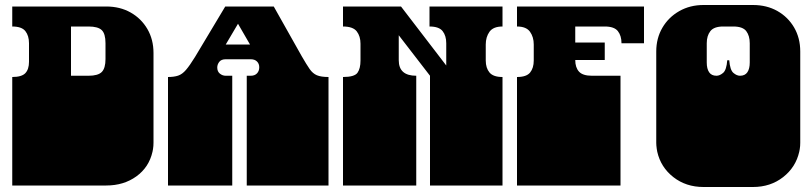

<svg xmlns="http://www.w3.org/2000/svg" viewBox="-20 -742 3250 768"><path d="M29 0V-135Q29 -152 29 -156.5Q29 -161 29 -163Q29 -165 29 -171V-172Q29 -179 29 -180.5Q29 -182 29 -187.5Q29 -193 29 -209V-260Q29 -277 29 -281.5Q29 -286 29 -288Q29 -290 29 -296V-297Q29 -304 29 -305.5Q29 -307 29 -312.5Q29 -318 29 -334V-434Q67 -434 81.5 -449.5Q96 -465 96 -495V-569Q96 -599 81.5 -617.5Q67 -636 29 -636V-716H405Q460 -716 502.5 -692Q545 -668 569.5 -626Q594 -584 594 -530V-334Q594 -318 594 -312.5Q594 -307 594 -305.5Q594 -304 594 -297V-296Q594 -290 594 -288Q594 -286 594 -281.5Q594 -277 594 -260V-209Q594 -193 594 -187.5Q594 -182 594 -180.5Q594 -179 594 -172V-171Q594 -165 593.5 -158Q593 -151 592 -145.5Q591 -140 590 -135Q576 -73 525.5 -36.5Q475 0 405 0ZM264 -439H334Q372 -439 387 -454Q402 -469 402 -506V-569Q402 -607 387 -621.5Q372 -636 334 -636H264Z M652 0V-135Q652 -152 652 -156.5Q652 -161 652 -163Q652 -165 652 -171V-172Q652 -179 652 -180.5Q652 -182 652 -187.5Q652 -193 652 -209V-260Q652 -277 652 -281.5Q652 -286 652 -288Q652 -290 652 -296V-297Q652 -304 652 -305.5Q652 -307 652 -312.5Q652 -318 652 -334V-434Q676 -434 692.5 -439.5Q709 -445 724 -462.5Q739 -480 760 -514L881 -716H1075L1187 -517Q1206 -484 1218.5 -466Q1231 -448 1247.5 -441Q1264 -434 1294 -434V0H967V-135Q967 -152 967 -156.5Q967 -161 967 -163Q967 -165 967 -171V-172Q967 -179 967 -180.5Q967 -182 967 -187.5Q967 -193 967 -209V-260Q967 -277 967 -281.5Q967 -286 967 -288Q967 -290 967 -296V-297Q967 -304 967 -305.5Q967 -307 967 -312.5Q967 -318 967 -334V-439H983Q999 -439 1008 -448.5Q1017 -458 1017 -473Q1017 -487 1008 -496Q999 -505 983 -505H883Q865 -505 857 -494.5Q849 -484 849 -472Q849 -456 859.5 -447.5Q870 -439 883 -439H909V0ZM883 -564H980L932 -647Z M1352 0V-135Q1352 -152 1352 -156.5Q1352 -161 1352 -163Q1352 -165 1352 -171V-172Q1352 -179 1352 -180.5Q1352 -182 1352 -187.5Q1352 -193 1352 -209V-260Q1352 -277 1352 -281.5Q1352 -286 1352 -288Q1352 -290 1352 -296V-297Q1352 -304 1352 -305.5Q1352 -307 1352 -312.5Q1352 -318 1352 -334V-434Q1398 -434 1410 -451Q1422 -468 1422 -500V-567Q1422 -597 1407 -616.5Q1392 -636 1352 -636V-716H1584L1765 -480V-569Q1765 -599 1750.5 -617.5Q1736 -636 1698 -636V-716H1990V-636Q1953 -636 1938 -615Q1923 -594 1923 -564V-500Q1923 -470 1938 -452Q1953 -434 1990 -434V0H1700V-135Q1700 -152 1700 -156.5Q1700 -161 1700 -163Q1700 -165 1700 -171V-172Q1700 -179 1700 -180.5Q1700 -182 1700 -187.5Q1700 -193 1700 -209V-260Q1700 -277 1700 -281.5Q1700 -286 1700 -288Q1700 -290 1700 -296V-297Q1700 -304 1700 -305.5Q1700 -307 1700 -312.5Q1700 -318 1700 -334V-439L1575 -601V-501Q1575 -439 1645 -439V0Z M2048 0V-135Q2048 -152 2048 -156.5Q2048 -161 2048 -163Q2048 -165 2048 -171V-172Q2048 -179 2048 -180.5Q2048 -182 2048 -187.5Q2048 -193 2048 -209V-260Q2048 -277 2048 -281.5Q2048 -286 2048 -288Q2048 -290 2048 -296V-297Q2048 -304 2048 -306Q2048 -308 2048 -313Q2048 -318 2048 -334V-434Q2086 -434 2100.5 -452Q2115 -470 2115 -500V-564Q2115 -594 2100 -615Q2085 -636 2048 -636V-716H2556V-569H2466Q2466 -599 2451.5 -617.5Q2437 -636 2399 -636H2281V-572H2399V-502H2281Q2281 -472 2296 -455.5Q2311 -439 2348 -439H2462V0Z M2794 6Q2724 6 2673.5 -33.5Q2623 -73 2609 -135Q2608 -140 2607 -146.5Q2606 -153 2605.5 -159.5Q2605 -166 2605 -170V-171Q2605 -178 2605 -179.5Q2605 -181 2605 -186.5Q2605 -192 2605 -209V-260Q2605 -277 2605 -281.5Q2605 -286 2605 -288Q2605 -290 2605 -296V-297Q2605 -304 2605 -305.5Q2605 -307 2605 -312.5Q2605 -318 2605 -334V-536Q2605 -589 2629.5 -631Q2654 -673 2697 -697.5Q2740 -722 2794 -722H2992Q3047 -722 3089.5 -698Q3132 -674 3156.5 -632Q3181 -590 3181 -536V-334Q3181 -318 3181 -312.5Q3181 -307 3181 -305.5Q3181 -304 3181 -297V-296Q3181 -290 3181 -288Q3181 -286 3181 -281.5Q3181 -277 3181 -260V-209Q3181 -193 3181 -187.5Q3181 -182 3181 -180.5Q3181 -179 3181 -172V-171Q3181 -165 3180.5 -158Q3180 -151 3179 -145.5Q3178 -140 3177 -135Q3163 -73 3112.5 -33.5Q3062 6 2992 6ZM2846 -439Q2859 -439 2872.5 -450.5Q2886 -462 2889 -501H2897Q2900 -462 2913.5 -450.5Q2927 -439 2940 -439Q2960 -439 2969.5 -453Q2979 -467 2979 -492V-569Q2979 -599 2965 -617.5Q2951 -636 2913 -636H2873Q2836 -636 2821.5 -617.5Q2807 -599 2807 -569V-492Q2807 -467 2816.5 -453Q2826 -439 2846 -439Z"/></svg>

Font: Danfo
Style: Regular
Weight: 400
Designer: Seyi Olusanya, David Udoh, Eyiyemi Adegbite, Mirko Velimirović
Version: Version 1.000